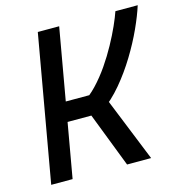

<svg xmlns="http://www.w3.org/2000/svg" viewBox="-103 -787 836 881"><g transform="rotate(-15 314.5 -346.5)"><path d="M32.7 0 154.8 -693.4H256.3L134.3 0ZM123.5 -259.3 139.6 -352.1H359.9L343.8 -259.3ZM393.1 0 268.6 -322.3 364.7 -353.5 507.3 0ZM347.2 -267.6 269 -324.7Q305.7 -346.2 339.6 -381.8Q373.5 -417.5 403.1 -460.4Q432.6 -503.4 456.5 -547.1Q480.5 -590.8 497.6 -629.2Q514.6 -667.5 523.4 -693.4H629.4Q615.2 -647.9 588.6 -589.6Q562 -531.2 525.1 -470.7Q488.3 -410.2 443.4 -356.7Q398.4 -303.2 347.2 -267.6Z"/></g></svg>

Font: Cascadia Code
Style: Italic
Weight: 400
Italic angle: -10°
Designer: Aaron Bell
Foundry: Saja Typeworks
Version: Version 2407.024